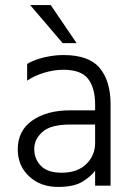

<svg xmlns="http://www.w3.org/2000/svg" viewBox="-20 -732 526 757"><path d="M180 -712 282 -562H227L99 -712ZM355 -168V-320Q355 -385 327.5 -421Q300 -457 229 -457Q194 -457 155 -445.5Q116 -434 87 -414V-480Q113 -496 153 -505.5Q193 -515 230 -515Q331 -515 373.5 -463.5Q416 -412 416 -320V0H355V-59Q342 -40 308 -17.5Q274 5 209 5Q139 5 94.5 -37Q50 -79 50 -143Q50 -217 107.5 -257Q165 -297 256 -297H367V-241H256Q180 -241 147.5 -212Q115 -183 115 -145Q115 -105 141.5 -78Q168 -51 223 -51Q285 -51 320 -85Q355 -119 355 -168Z"/></svg>

Font: Hind Variable Light
Style: Regular
Weight: 300
Designer: Manushi Parikh, Satya Rajpurohit
Foundry: Indian Type Foundry
Version: Version 3.000